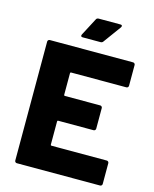

<svg xmlns="http://www.w3.org/2000/svg" viewBox="-129 -969 845 1054"><g transform="rotate(15 294.0 -441.5)"><path d="M543 -558H229Q224 -558 224 -553V-430Q224 -425 229 -425H430Q435 -425 438.5 -421.5Q442 -418 442 -413V-296Q442 -291 438.5 -287.5Q435 -284 430 -284H229Q224 -284 224 -279V-147Q224 -142 229 -142H543Q548 -142 551.5 -138.5Q555 -135 555 -130V-12Q555 -7 551.5 -3.5Q548 0 543 0H70Q65 0 61.5 -3.5Q58 -7 58 -12V-688Q58 -693 61.5 -696.5Q65 -700 70 -700H543Q548 -700 551.5 -696.5Q555 -693 555 -688V-570Q555 -565 551.5 -561.5Q548 -558 543 -558ZM299 -883H422Q432 -883 432 -876Q432 -873 429 -868L356 -768Q351 -761 342 -761H240Q233 -761 231 -765Q229 -769 232 -775L284 -874Q288 -883 299 -883Z"/></g></svg>

Font: BARLOWEXTRABOLD
Style: Regular
Weight: 800
Designer: Jeremy Tribby
Foundry: Tribby Type
Version: Version 1.422